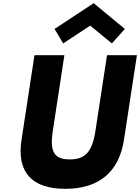

<svg xmlns="http://www.w3.org/2000/svg" viewBox="-20 -1172 881 1207"><path d="M652.7 -825 579.8 -348C558.6 -210 510.5 -170 418.5 -170C326.5 -170 290.6 -210 311.8 -348L384.7 -825H196.7L115.3 -293C84.1 -89 180.2 15 390.2 15C600.2 15 728.1 -89 759.3 -293L840.7 -825ZM323 -990 377.1 -899 547.2 -1011 683.1 -899 765 -990 568.8 -1152Z"/></svg>

Font: Sztylet
Style: BdObl
Weight: 700
Foundry: Cannot Into Space Fonts, PlusOne Fonts
Version: Version 0.12